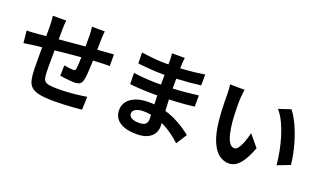

<svg xmlns="http://www.w3.org/2000/svg" viewBox="-84 -1321 3168 1895"><g transform="rotate(20 1500.0 -374.0)"><path d="M765.5 -784.5Q764.5 -777.1 763.2 -761.5Q761.9 -745.9 761 -728.9Q760.1 -711.9 759.4 -698.2Q758.6 -664.8 758.2 -634Q757.8 -603.3 757.3 -575.7Q756.8 -548 755.8 -522Q754.8 -478.3 752.9 -430.3Q751 -382.2 748.1 -340.9Q745.2 -299.6 740 -274.2Q731.9 -234.7 711.7 -221.4Q691.5 -208 653 -208Q635.5 -208 606.3 -210.5Q577 -213 548.6 -216.8Q520.1 -220.6 502.3 -223.4L504.9 -333.5Q528.4 -328.8 555.6 -325Q582.7 -321.1 597 -321.1Q612.2 -321.1 619.5 -325.5Q626.8 -329.9 628.2 -344.3Q631.4 -363.5 632.8 -392.2Q634.1 -420.9 635.4 -455.2Q636.8 -489.5 637.5 -523.2Q637.8 -550 637.8 -577.6Q637.8 -605.2 637.8 -634.5Q637.8 -663.9 637.8 -692.8Q637.8 -705.9 636.5 -723.4Q635.2 -740.9 633.9 -757.9Q632.6 -775 630.6 -784.5ZM371.6 -754.6Q368.3 -729.8 367 -706.2Q365.7 -682.6 365.7 -650.6Q365.7 -623.8 365.2 -578.8Q364.7 -533.9 364.2 -481.3Q363.7 -428.6 363.3 -376.2Q362.9 -323.7 362.9 -280.8Q362.9 -237.8 363.9 -213Q365.1 -176.1 369.4 -152.6Q373.7 -129.2 389 -116Q404.4 -102.8 436.6 -97.8Q468.8 -92.7 524.6 -92.7Q573.7 -92.7 628.7 -96.1Q683.8 -99.5 735.1 -105.7Q786.4 -111.9 823.7 -118.4L818.8 18.1Q785.8 21.9 736.8 25.5Q687.8 29.1 634.7 31.7Q581.5 34.3 533.7 34.3Q436.7 34.3 378.6 23Q320.6 11.8 291 -14.4Q261.4 -40.5 251.4 -84.3Q241.4 -128.2 239.4 -193.1Q239.4 -214.9 238.9 -251.8Q238.4 -288.6 238.4 -334.5Q238.4 -380.3 238.4 -428.1Q238.4 -475.9 238.5 -519.6Q238.6 -563.2 238.6 -595.9Q238.6 -628.6 238.6 -643.6Q238.6 -674.8 236.6 -701.7Q234.5 -728.6 230.7 -754.6ZM37.4 -528.9Q58.7 -528.9 91.7 -530.8Q124.7 -532.7 162.5 -536.1Q192.8 -539.1 251.9 -544.7Q311 -550.3 386.3 -557.1Q461.5 -563.9 542.7 -571.4Q623.9 -578.9 699.1 -585.1Q774.4 -591.2 832.4 -594.9Q852.9 -596.7 879.4 -598.4Q905.9 -600.1 928.3 -601.8V-479.5Q919.9 -480.5 901.8 -480.1Q883.8 -479.7 864.5 -479.3Q845.2 -478.9 831.6 -478.1Q792.9 -477.4 737.1 -473.5Q681.2 -469.6 617 -464.1Q552.8 -458.6 486.3 -452.1Q419.9 -445.6 358.9 -439Q297.8 -432.4 248.8 -427.1Q199.7 -421.9 171 -418.7Q155.2 -416.7 132 -413.2Q108.7 -409.8 86.3 -406.6Q64 -403.5 50.8 -401.5Z M1597.1 -808.6Q1595.4 -793.7 1593.6 -775.6Q1591.8 -757.4 1590.8 -737.8Q1590 -718.3 1589.2 -684.7Q1588.5 -651.2 1588.1 -611.1Q1587.7 -571.1 1587.7 -531.8Q1587.7 -492.6 1587.7 -460.6Q1587.7 -419 1590.1 -367.5Q1592.5 -316 1595.7 -263.7Q1599 -211.3 1601.4 -165.5Q1603.8 -119.8 1603.8 -90.2Q1603.8 -47.6 1582.1 -13.3Q1560.3 21 1516.7 41.2Q1473 61.4 1407.2 61.4Q1287.1 61.4 1225.2 17.4Q1163.3 -26.5 1163.3 -105.6Q1163.3 -156.7 1192.8 -195.2Q1222.4 -233.7 1277.9 -255.6Q1333.4 -277.6 1409.8 -277.6Q1492 -277.6 1563.4 -260.1Q1634.8 -242.7 1694.1 -214.9Q1753.5 -187 1799.3 -156.3Q1845.2 -125.5 1876.8 -99.8L1804.6 12.1Q1768.7 -21.6 1724.3 -54.9Q1679.9 -88.3 1627.6 -115.3Q1575.2 -142.3 1516.6 -158.5Q1458 -174.7 1393.5 -174.7Q1340.7 -174.7 1312.4 -156.7Q1284.2 -138.7 1284.2 -112.8Q1284.2 -94.4 1296 -80.4Q1307.8 -66.3 1331 -59Q1354.2 -51.6 1388.5 -51.6Q1415.6 -51.6 1435.5 -57.8Q1455.5 -63.9 1466.4 -80.1Q1477.4 -96.2 1477.4 -124.5Q1477.4 -147 1475.5 -188.1Q1473.6 -229.2 1471.7 -278.6Q1469.9 -327.9 1468 -376.2Q1466.1 -424.4 1466.1 -460.6Q1466.1 -496.5 1466.5 -536.5Q1466.9 -576.5 1466.9 -615.3Q1466.9 -654.1 1467.2 -686.7Q1467.6 -719.4 1467.6 -740.3Q1467.6 -753.8 1466.4 -774.3Q1465.1 -794.8 1461.7 -808.6ZM1182.4 -715.1Q1209.1 -711.1 1242.2 -707.1Q1275.3 -703.1 1309.8 -699.6Q1344.3 -696.1 1375.2 -694.6Q1406.1 -693.1 1429.2 -693.1Q1531.5 -693.1 1632.5 -699.5Q1733.5 -705.9 1842.7 -723.8L1841.9 -609.2Q1791.1 -602.4 1723.9 -596.4Q1656.7 -590.4 1581.2 -586.8Q1505.6 -583.2 1430.2 -583.2Q1398.7 -583.2 1353.5 -585.8Q1308.4 -588.4 1263.1 -592.8Q1217.9 -597.2 1184.7 -600.9ZM1176.8 -499Q1201.2 -495 1234.2 -491.2Q1267.2 -487.3 1301.8 -485.3Q1336.4 -483.3 1367.1 -481.8Q1397.9 -480.3 1417.8 -480.3Q1510.6 -480.3 1586.1 -484Q1661.6 -487.8 1727.6 -494Q1793.5 -500.3 1854.5 -508.1L1853.7 -390.3Q1802.2 -384.1 1753.3 -379.9Q1704.5 -375.7 1654.2 -373Q1603.8 -370.2 1545.8 -369.1Q1487.9 -368 1416.2 -368Q1387.4 -368 1344.1 -369.6Q1300.8 -371.2 1256.4 -374.2Q1211.9 -377.2 1178.4 -381.2Z M2259.5 -714.5Q2256.2 -696.8 2253.6 -673.8Q2251.1 -650.8 2249.4 -628.9Q2247.7 -607 2247.5 -592.6Q2247.3 -560.3 2247.8 -525Q2248.3 -489.7 2249.5 -453.5Q2250.7 -417.4 2254 -380.8Q2260.8 -309.2 2273.9 -254.3Q2287 -199.4 2308.1 -168.7Q2329.3 -138 2360.7 -138Q2378.3 -138 2394.4 -157Q2410.5 -176 2424.4 -206.4Q2438.2 -236.9 2448.8 -271.1Q2459.5 -305.3 2466.8 -334.7L2567.5 -213.1Q2534.2 -126.4 2501.4 -74.9Q2468.6 -23.4 2433.6 -0.8Q2398.6 21.7 2358.1 21.7Q2303.5 21.7 2255.4 -14Q2207.4 -49.7 2173.1 -130.5Q2138.8 -211.2 2124.8 -344.8Q2120 -391.2 2117.5 -442.1Q2115 -493 2114.4 -539.1Q2113.8 -585.2 2113.8 -615.4Q2113.8 -636.4 2112.1 -665Q2110.4 -693.6 2105.7 -716.5ZM2760 -692.5Q2788.1 -658.2 2814.2 -609.3Q2840.3 -560.4 2862.2 -504.1Q2884 -447.7 2900.8 -389.3Q2917.6 -330.9 2928.2 -275.4Q2938.8 -220 2942.5 -174.1L2810.5 -122.9Q2805.1 -183.9 2791.8 -255.9Q2778.5 -327.9 2756.8 -400.9Q2735.1 -473.8 2704.5 -539.1Q2673.8 -604.4 2632.9 -650.8Z"/></g></svg>

Font: Noto Sans KR Thin
Style: Regular
Weight: 100
Designer: Ryoko NISHIZUKA 西塚涼子 (kana, bopomofo & ideographs); Paul D. Hunt (Latin, Greek & Cyrillic); Sandoll Communications 산돌커뮤니
Foundry: Adobe
Version: Version 2.004-H2;hotconv 1.0.118;makeotfexe 2.5.65603